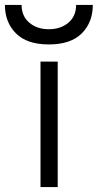

<svg xmlns="http://www.w3.org/2000/svg" viewBox="-74 -762 398 782"><path d="M-54 -742H14Q14 -696 45.5 -669.5Q77 -643 125 -643Q173 -643 204.5 -669.5Q236 -696 236 -742H304Q304 -671 259 -626Q214 -581 125 -581Q36 -581 -9 -626Q-54 -671 -54 -742ZM91 0V-511H161V0Z"/></svg>

Font: Overpass Light
Style: Regular
Weight: 300
Designer: Delve Withrington, Thomas Jockin
Foundry: Delve Fonts
Version: Version 3.000;DELV;Overpass